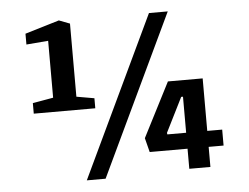

<svg xmlns="http://www.w3.org/2000/svg" viewBox="-47 -674 964 743"><g transform="rotate(-5 434.5 -303.0)"><path d="M318 -304V-265H79V-306L159 -320V-541L74 -534V-576L207 -616L249 -600V-316ZM800 -78H742V0H660V-78H513L499 -133L607 -344H742V-140H800ZM660 -140V-280H653L586 -146L587 -140ZM557 -614H630L334 10H261Z"/></g></svg>

Font: Grenze Medium
Style: Regular
Weight: 500
Designer: Renata Polastri
Foundry: Omnibus-Type
Version: Version 1.002; ttfautohint (v1.8)